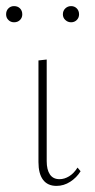

<svg xmlns="http://www.w3.org/2000/svg" viewBox="-24 -605 312 629"><path d="M161 4Q132 4 117 -16Q102 -36 102 -74V-407L129 -410V-77Q129 -49 139.5 -33.5Q150 -18 171 -18Q187 -18 202.5 -27.5Q218 -37 230 -56L240 -44Q227 -23 206 -9.5Q185 4 161 4ZM22 -532Q11 -532 3.5 -539.5Q-4 -547 -4 -558Q-4 -570 3.5 -577.5Q11 -585 22 -585Q34 -585 41.5 -577.5Q49 -570 49 -558Q49 -547 41.5 -539.5Q34 -532 22 -532ZM209 -532Q198 -532 190 -539.5Q182 -547 182 -558Q182 -570 190 -577.5Q198 -585 209 -585Q220 -585 227.5 -577.5Q235 -570 235 -558Q235 -547 227.5 -539.5Q220 -532 209 -532Z"/></svg>

Font: Ysabeau Office Thin
Style: Regular
Weight: 250
Designer: Christian Thalmann (Catharsis Fonts)
Version: Version 2.001;gftools[0.9.30]; featfreeze: tnum,lnum,ss02